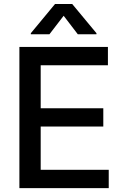

<svg xmlns="http://www.w3.org/2000/svg" viewBox="-20 -969 643 989"><path d="M79.9 0V-727.3H535.9V-632.8H189.6V-411.2H512.1V-317.1H189.6V-94.5H540.1V0ZM380.7 -792.6 307.9 -887.8 234.7 -792.6H138.8V-797.9L263.5 -948.5H351.9L476.9 -797.9V-792.6Z"/></svg>

Font: InterMG Medium
Style: Regular
Weight: 500
Designer: Rasmus Andersson
Foundry: rsms
Version: Version 3.019;December 26, 2023;FontCreator 15.0.0.2955 64-b